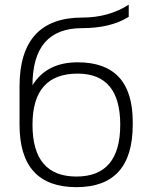

<svg xmlns="http://www.w3.org/2000/svg" viewBox="-20 -771 624 796"><path d="M530.3 -253.9Q530.3 4.9 296.9 4.9Q61 4.9 61 -253.9V-412.6Q61 -698.2 321.8 -698.2Q430.2 -698.2 513.7 -751.5V-701.2Q439 -654.3 320.3 -654.3Q114.7 -654.3 114.7 -417.5Q173.8 -512.7 301.8 -512.7Q530.3 -512.7 530.3 -265.6ZM296.9 -39.1Q478.5 -39.1 478.5 -253.9Q478.5 -465.8 301.8 -465.8Q114.7 -465.8 114.7 -253.9Q114.7 -39.1 296.9 -39.1Z"/></svg>

Font: Voltera Light
Style: Light
Weight: 300
Designer: Bernd Montag
Version: Version 1.301